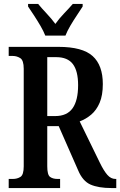

<svg xmlns="http://www.w3.org/2000/svg" viewBox="-20 -951 608 971"><path d="M24 0V-46H45Q67 -46 83.5 -56.5Q100 -67 100 -110V-603Q100 -646 82.5 -657Q65 -668 45 -668H24V-714H276Q397 -714 448.5 -667.5Q500 -621 500 -526Q500 -469 484 -431.5Q468 -394 441.5 -371.5Q415 -349 383 -337L485 -128Q505 -87 523 -66.5Q541 -46 564 -46H568V0H544Q478 0 438 -17.5Q398 -35 375 -90L277 -313H219V-110Q219 -67 233 -56.5Q247 -46 271 -46H284V0ZM259 -364Q319 -364 347 -403.5Q375 -443 375 -520Q375 -592 348.5 -627Q322 -662 264 -662H219V-364ZM209 -771Q200 -794 184.5 -820.5Q169 -847 152 -873Q135 -899 122 -918V-931H173Q191 -909 216 -882.5Q241 -856 260 -830Q278 -856 303.5 -882.5Q329 -909 348 -931H398V-918Q386 -899 368.5 -873Q351 -847 335.5 -820.5Q320 -794 311 -771Z"/></svg>

Font: Noto Serif Thai ExtraCondensed SemiBold
Style: Regular
Weight: 600
Width: 2
Designer: Monotype Design Team
Foundry: Monotype Imaging Inc.
Version: Version 2.001; ttfautohint (v1.8.4.7-5d5b)